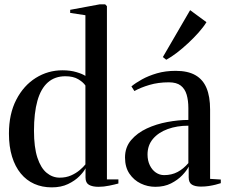

<svg xmlns="http://www.w3.org/2000/svg" viewBox="-20 -838 1032 870"><path d="M214.5 11Q171 11 135.5 -4.8Q100 -20.5 74.2 -51.8Q48.5 -83 34.5 -128.5Q20.5 -174 20.5 -232.5Q20.5 -322 53.8 -386.2Q87 -450.5 142.2 -485Q197.5 -519.5 263 -519.5Q298.5 -519.5 326.2 -511.2Q354 -503 367 -494V-769L298 -779.5V-793.5L432.5 -818.5H456.5L464.5 -810V-25H516.5V-6.5Q500.5 -2 475.2 3.2Q450 8.5 426.5 8.5Q399 8.5 383.2 -0.5Q367.5 -9.5 367.5 -33.5V-75.5Q360 -60 339.8 -39.5Q319.5 -19 288.2 -4Q257 11 214.5 11ZM250.5 -33Q279 -33 301.8 -43Q324.5 -53 341.2 -67.2Q358 -81.5 367 -93V-450.5Q357 -465.5 334.5 -479Q312 -492.5 276 -492.5Q228.5 -492.5 196.8 -464.5Q165 -436.5 149.5 -381.2Q134 -326 134 -245.5Q134 -170.5 149.5 -123.5Q165 -76.5 191.5 -54.8Q218 -33 250.5 -33Z M684 8.5Q649 8.5 617.8 -6.5Q586.5 -21.5 566.5 -51Q546.5 -80.5 546.5 -124.5Q546.5 -170.5 574 -203Q601.5 -235.5 645 -255.8Q688.5 -276 738.5 -285.2Q788.5 -294.5 833.5 -294.5V-348.5Q833.5 -382.5 825.8 -409Q818 -435.5 799 -450.2Q780 -465 745 -465Q697 -465 657.2 -453.2Q617.5 -441.5 589 -425.5L575.5 -446.5Q594 -462 623.2 -478.2Q652.5 -494.5 691 -505.8Q729.5 -517 776 -517Q831 -517 865.2 -497.5Q899.5 -478 915.8 -439.2Q932 -400.5 932 -342V-27.5L980.5 -24.5V-8Q970 -4.5 956 -1Q942 2.5 925.5 5Q909 7.5 890.5 7.5Q864 7.5 849.5 -1.5Q835 -10.5 835 -34.5V-83Q826.5 -65.5 806 -44Q785.5 -22.5 755 -7Q724.5 8.5 684 8.5ZM723.5 -44.5Q758 -44.5 784.8 -58.8Q811.5 -73 833.5 -99V-268.5Q782 -268.5 740 -253.2Q698 -238 673.2 -208.8Q648.5 -179.5 648.5 -138Q648.5 -110.5 658.8 -89.2Q669 -68 686.2 -56.2Q703.5 -44.5 723.5 -44.5ZM733 -567.5 718 -579.5 841.5 -792 915.5 -737.5Q902 -715.5 880.2 -691Q858.5 -666.5 833 -642.8Q807.5 -619 781.8 -599.2Q756 -579.5 734 -567.5Z"/></svg>

Font: Merriweather 144pt
Style: Regular
Weight: 400
Version: Version 2.100